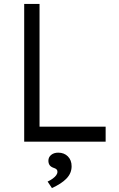

<svg xmlns="http://www.w3.org/2000/svg" viewBox="-20 -720 606 976"><path d="M103 0V-700H181V-76H517V0ZM222 203Q237 196 248.5 187.5Q260 179 266 170.5Q272 162 272 153Q272 145 267 140.5Q262 136 252 133Q238 128 232 119Q226 110 226 97Q226 79 240 67.5Q254 56 276 56Q306 56 325 75Q344 94 344 125Q344 143 337.5 158.5Q331 174 318 187.5Q305 201 286.5 213Q268 225 244 236Z"/></svg>

Font: Mach Light
Style: Regular
Weight: 300
Version: Version 1.002